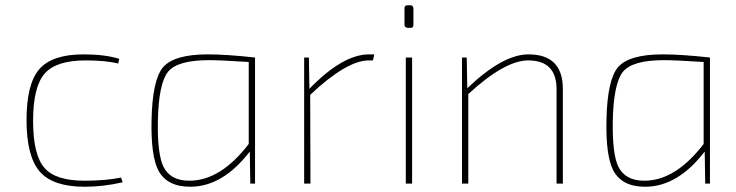

<svg xmlns="http://www.w3.org/2000/svg" viewBox="-20 -699 2803 731"><path d="M447 -5Q373 12 303 12Q182 12 132 -45Q81 -103 81 -242Q81 -380 130 -436Q179 -492 298 -492Q379 -492 434 -475L430 -457Q384 -469 306 -469Q195 -469 151 -420Q106 -370 106 -239Q106 -108 150 -59Q192 -11 302 -11Q382 -11 441 -23Z M931 -122Q828 12 704 12Q616 12 583 -50Q554 -106 557 -242Q560 -393 600 -442Q642 -492 771 -492Q842 -492 951 -480V0H933ZM927 -463Q817 -470 777 -470Q656 -470 620 -426Q584 -382 581 -238Q579 -113 602 -65Q628 -11 701 -11Q820 -11 927 -151Z M1400 -469H1384Q1300 -469 1161 -338L1162 0H1138V-480H1156L1158 -361Q1285 -492 1385 -492H1405Z M1542 -679Q1554 -679 1554 -666V-604Q1554 -593 1544 -593H1534Q1520 -593 1520 -606V-668Q1520 -679 1532 -679ZM1525 0V-480H1549V0Z M1759 -363Q1894 -492 1992 -492Q2123 -492 2123 -360V0H2099V-359Q2099 -469 1991 -469Q1902 -469 1763 -341V0H1739V-480H1757Z M2663 -122Q2560 12 2436 12Q2348 12 2315 -50Q2286 -106 2289 -242Q2292 -393 2332 -442Q2374 -492 2503 -492Q2574 -492 2683 -480V0H2665ZM2659 -463Q2549 -470 2509 -470Q2388 -470 2352 -426Q2316 -382 2313 -238Q2311 -113 2334 -65Q2360 -11 2433 -11Q2552 -11 2659 -151Z"/></svg>

Font: Taylor Sans Thin
Style: Regular
Weight: 100
Italic angle: -8°
Designer: Natanael Gama
Version: Version 1.001 September 8, 2015